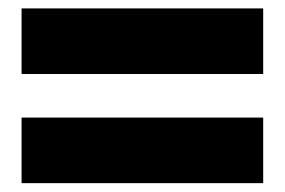

<svg xmlns="http://www.w3.org/2000/svg" viewBox="-20 -576 660 445"><path d="M590 -556.5V-404.5H30V-556.5ZM590 -303.5V-151.5H30V-303.5Z"/></svg>

Font: Unbounded Variable
Style: Regular
Weight: 400
Designer: Luke Prowse, Jean-Baptiste Morizot, Fátima Lázaro, Florian Runge
Foundry: NaN
Version: Version 1.600;FEAKit 1.0